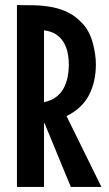

<svg xmlns="http://www.w3.org/2000/svg" viewBox="-20 -739 429 759"><path d="M47 -719Q83 -719 118.5 -718Q154 -717 187.5 -710.5Q221 -704 251.5 -688.5Q282 -673 308 -644Q335 -614 347 -568.5Q359 -523 359 -484Q359 -416 332 -363.5Q305 -311 243 -280L381 0H260L156 -252H154V0H47ZM154 -335Q182 -341 201 -355Q220 -369 231 -389Q242 -409 247 -433Q252 -457 252 -484Q252 -509 247 -532Q242 -555 230.5 -573.5Q219 -592 200 -604Q181 -616 154 -619Z"/></svg>

Font: Osterbar
Style: Regular
Weight: 500
Width: 3
Designer: Peter Wiegel, Basierend auf Erbar schmal-halbfette Grotesk v. Jacob Erbar
Foundry: Peter Wiegel
Version: Version 1.0